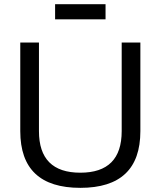

<svg xmlns="http://www.w3.org/2000/svg" viewBox="-20 -904 777 929"><path d="M78.1 -269.5V-698.2H168.5V-269.5Q168.5 -68.4 368.7 -68.4Q568.8 -68.4 568.8 -269.5V-698.2H659.2V-269.5Q659.2 4.9 368.7 4.9Q78.1 4.9 78.1 -269.5ZM490.7 -883.8V-810.5H246.6V-883.8Z"/></svg>

Font: Voltera
Style: Regular
Weight: 400
Designer: Bernd Montag
Version: Version 1.301